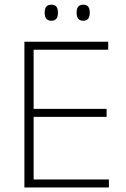

<svg xmlns="http://www.w3.org/2000/svg" viewBox="-20 -822 552 842"><path d="M87 0V-639H127.5V0ZM99.5 0V-35H457.5V0ZM109.5 -309.5V-344.5H447.5V-309.5ZM98.5 -604V-639H454.5V-604ZM205 -731Q190.5 -731 183.2 -739.8Q176 -748.5 176 -765V-768.5Q176 -784.5 183.2 -793Q190.5 -801.5 205 -801.5Q220 -801.5 227 -793Q234 -784.5 234 -768.5V-765Q234 -748.5 227 -739.8Q220 -731 205 -731ZM345 -731Q330.5 -731 323.2 -739.8Q316 -748.5 316 -765V-768.5Q316 -784.5 323.2 -793Q330.5 -801.5 345 -801.5Q359.5 -801.5 366.5 -793Q373.5 -784.5 373.5 -768.5V-765Q373.5 -748.5 366.5 -739.8Q359.5 -731 345 -731Z"/></svg>

Font: Anek Gurmukhi ExtraLight
Style: Regular
Weight: 250
Designer: Sarang Kulkarni (Gurmukhi), Yesha Goshar (Latin)
Foundry: Ek Type
Version: Version 1.003